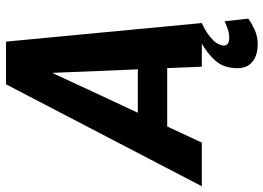

<svg xmlns="http://www.w3.org/2000/svg" viewBox="-190 -566 897 654"><g transform="rotate(-90 259.0 -238.5)"><path d="M405.7 -654 100.7 0H-48L299.3 -667H444.7L508 0H359.3L332.3 -654ZM120 -218H432L411 -118H99ZM508 0Q508 0 497.7 4.8Q487.3 9.7 473.5 18.8Q459.7 28 447.3 40.8Q435 53.7 432 69.7Q429.3 81.7 436.7 87.5Q444 93.3 457 93.3Q476 93.3 495 85.5Q514 77.7 514 77.7L523 158.3Q508 169.3 485.3 179.8Q462.7 190.3 436.3 190.3Q391.3 190.3 369 165.5Q346.7 140.7 358 88.3Q363.3 64.7 380.7 45.5Q398 26.3 418.2 12.5Q438.3 -1.3 453 -8.7Q467.7 -16 467.7 -16Z"/></g></svg>

Font: Epunda Sans Light
Style: Italic
Weight: 300
Italic angle: -12.0243°
Designer: Simon Atzbach
Foundry: typofactur
Version: Version 2.204